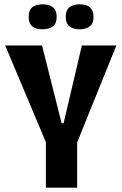

<svg xmlns="http://www.w3.org/2000/svg" viewBox="-20 -871 564 891"><path d="M193 0V-211L4 -660H175L266 -299H275L360 -660H520L338 -210V0ZM349 -735Q320 -735 302.5 -748.5Q285 -762 285 -793Q285 -823 302 -837Q319 -851 349 -851Q414 -851 414 -793Q414 -762 396.5 -748.5Q379 -735 349 -735ZM178 -735Q147 -735 130 -748.5Q113 -762 113 -793Q113 -824 130 -837.5Q147 -851 178 -851Q208 -851 225.5 -837.5Q243 -824 243 -793Q243 -762 225.5 -748.5Q208 -735 178 -735Z"/></svg>

Font: Bricolage Grotesque 10pt Condensed Bricolage Grotesque 10pt Condensed Regular
Style: Bold
Weight: 700
Width: 3
Designer: Mathieu Triay
Foundry: Atelier Triay
Version: Version 1.000; ttfautohint (v1.8.4.7-5d5b);gftools[0.9.32]